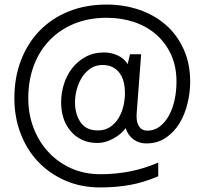

<svg xmlns="http://www.w3.org/2000/svg" viewBox="-20 -755 893 842"><path d="M814 -397Q814 -350 802.5 -302Q791 -254 767.5 -215Q744 -176 707.5 -151Q671 -126 621 -126Q589 -126 565 -144Q541 -162 531 -193Q510 -165 475.5 -146.5Q441 -128 407 -128Q368 -128 338.5 -142.5Q309 -157 288.5 -181.5Q268 -206 258 -238Q248 -270 248 -306Q248 -347 260.5 -386.5Q273 -426 297 -456.5Q321 -487 356 -506Q391 -525 436 -525Q467 -525 495 -512.5Q523 -500 540 -474L550 -517H599L579 -253V-244Q579 -216 591 -199Q603 -182 626 -182Q657 -182 681 -200.5Q705 -219 721.5 -249.5Q738 -280 746 -318.5Q754 -357 754 -397Q754 -464 730 -516Q706 -568 664.5 -604Q623 -640 567.5 -658.5Q512 -677 448 -677Q369 -677 305.5 -651Q242 -625 197 -578Q152 -531 128 -466.5Q104 -402 104 -324Q104 -255 127 -194.5Q150 -134 192 -88.5Q234 -43 292 -17Q350 9 421 9Q486 9 548.5 -3Q611 -15 674 -42V18Q608 46 547.5 56.5Q487 67 419 67Q335 67 265.5 36.5Q196 6 146.5 -46.5Q97 -99 70 -170.5Q43 -242 43 -324Q43 -415 72 -490.5Q101 -566 154 -620.5Q207 -675 281.5 -705Q356 -735 448 -735Q524 -735 591 -712Q658 -689 707.5 -645.5Q757 -602 785.5 -539Q814 -476 814 -397ZM528 -347Q528 -371 523 -393Q518 -415 506 -432.5Q494 -450 475 -460Q456 -470 429 -470Q400 -470 377.5 -455Q355 -440 340 -416.5Q325 -393 317 -364Q309 -335 309 -306Q309 -254 333.5 -218.5Q358 -183 409 -183Q441 -183 463.5 -198.5Q486 -214 500.5 -238Q515 -262 521.5 -291Q528 -320 528 -347Z"/></svg>

Font: Marvel
Style: Bold
Weight: 700
Designer: Carolina Trebol
Foundry: Carolina Trebol
Version: Version 1.001